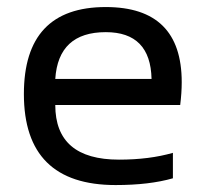

<svg xmlns="http://www.w3.org/2000/svg" viewBox="-20 -533 592 553"><path d="M284.7 -512.7Q503.4 -512.7 503.4 -296.4Q503.4 -265.6 499 -230.5H139.2Q139.2 -73.2 322.8 -73.2Q410.2 -73.2 478 -92.8V-19.5Q410.2 0 313 0Q48.8 0 48.8 -262.2Q48.8 -512.7 284.7 -512.7ZM139.2 -305.7H416.5Q413.6 -440.4 284.7 -440.4Q147.9 -440.4 139.2 -305.7Z"/></svg>

Font: Sansation
Style: Regular
Weight: 400
Designer: Bernd Montag
Version: Version 1.301